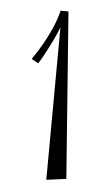

<svg xmlns="http://www.w3.org/2000/svg" viewBox="-38 -664 237 449"><g transform="rotate(-5 80.0 -439.5)"><path d="M100.1 -243.2 53.2 -245.1 117.2 -597.2Q107.4 -581.1 96.9 -566.9Q86.4 -552.7 78.1 -542Q69.8 -531.2 64.2 -524.9Q58.6 -518.6 58.1 -518.1L43.9 -529.8Q59.6 -545.4 73.7 -562.5Q85.9 -577.1 98.9 -596.2Q111.8 -615.2 121.1 -636.2L139.2 -632.8Z"/></g></svg>

Font: Clicker Script
Style: Regular
Weight: 400
Designer: Astigmatic (AOETI)
Foundry: Astigmatic (AOETI)
Version: Version 1.000